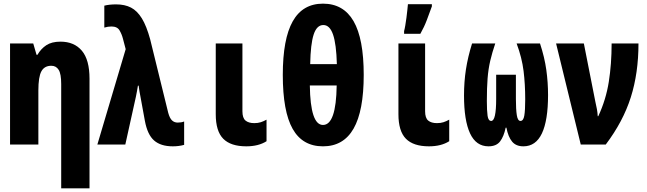

<svg xmlns="http://www.w3.org/2000/svg" viewBox="-20 -791 3540 1051"><path d="M35 0V-553H162L180 -491H185Q204 -524 233.5 -543.5Q263 -563 311 -563Q386 -563 428 -513.5Q470 -464 470 -360V240H315V-331Q315 -387 301 -409Q287 -431 261 -431Q223 -431 206.5 -400.5Q190 -370 190 -296V0Z M926 10Q860 10 823.5 -22Q787 -54 773 -130L749 -261Q746 -278 743.5 -290.5Q741 -303 739 -322H735Q732 -305 729.5 -290Q727 -275 724 -262L666 0H513L668 -522L653 -579Q647 -603 634.5 -624.5Q622 -646 590 -646Q571 -646 551 -640V-760Q578 -767 616 -767Q663 -767 697 -749.5Q731 -732 756.5 -690.5Q782 -649 802 -576L901 -173Q909 -144 921.5 -132Q934 -120 953 -120Q973 -120 988 -126V2Q959 10 926 10Z M1328 10Q1243 10 1202 -31.5Q1161 -73 1161 -166V-553H1307V-182Q1307 -145 1324 -131Q1341 -117 1372 -117Q1392 -117 1407.5 -122Q1423 -127 1439 -136V-18Q1395 10 1328 10Z M1748 10Q1636 10 1582 -85.5Q1528 -181 1528 -381Q1528 -578 1582.5 -674.5Q1637 -771 1748 -771Q1860 -771 1915.5 -675Q1971 -579 1971 -381Q1971 -184 1915.5 -87Q1860 10 1748 10ZM1824 -440Q1821 -550 1803 -602Q1785 -654 1750 -654Q1714 -654 1697 -602Q1680 -550 1678 -440ZM1748 -107Q1820 -107 1823 -323H1676Q1679 -107 1748 -107Z M2328 10Q2243 10 2202 -31.5Q2161 -73 2161 -166V-553H2307V-182Q2307 -145 2324 -131Q2341 -117 2372 -117Q2392 -117 2407.5 -122Q2423 -127 2439 -136V-18Q2395 10 2328 10ZM2192 -621Q2195 -631 2198.5 -651.5Q2202 -672 2205 -695Q2208 -718 2210 -738Q2212 -758 2213 -768H2344V-756Q2331 -720 2316.5 -681.5Q2302 -643 2281 -606H2192Z M2654 10Q2586 10 2553 -61Q2520 -132 2520 -268Q2520 -343 2530.5 -411Q2541 -479 2564 -553H2691Q2674 -503 2663.5 -458Q2653 -413 2649 -361.5Q2645 -310 2645 -238Q2645 -185 2649 -157Q2653 -129 2669 -129Q2696 -129 2696 -249V-382H2804V-249Q2804 -192 2809 -160.5Q2814 -129 2829 -129Q2845 -129 2850 -158Q2855 -187 2855 -247Q2855 -330 2846 -402.5Q2837 -475 2808 -553H2936Q2961 -477 2970.5 -408.5Q2980 -340 2980 -271Q2980 -132 2946.5 -61Q2913 10 2845 10Q2805 10 2783.5 -15.5Q2762 -41 2752 -92H2748Q2738 -44 2717.5 -17Q2697 10 2654 10Z M3159 0 3024 -553H3176L3239 -234Q3244 -213 3247.5 -193.5Q3251 -174 3252 -155H3255Q3297 -245 3312.5 -343Q3328 -441 3328 -553H3475Q3475 -391 3433 -258.5Q3391 -126 3296 0Z"/></svg>

Font: Noto Sans Mono ExtraCondensed Black
Style: Regular
Weight: 900
Width: 2
Designer: Monotype Design Team
Foundry: Monotype Imaging Inc.
Version: Version 2.014